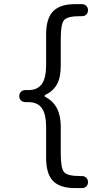

<svg xmlns="http://www.w3.org/2000/svg" viewBox="-20 -790 540 949"><path d="M105.5 -285.2Q92.8 -285.2 84 -293.5Q75.2 -301.8 75.2 -314.9Q75.2 -328.1 83.5 -336.4Q91.8 -344.7 105.5 -344.7H120.1Q165 -344.7 186.5 -374.5Q208 -404.3 208 -469.7V-620.1Q208 -699.2 242.7 -734.4Q277.3 -769.5 349.6 -769.5H384.8Q397.5 -769.5 406.2 -761.2Q415 -752.9 415 -739.7Q415 -726.6 406.7 -718.3Q398.4 -710 384.8 -710H375Q313.5 -710 296.9 -690.9Q280.3 -671.9 280.3 -599.6V-464.8Q280.3 -407.2 261.7 -373.5Q243.2 -339.8 203.1 -320.3Q197.3 -316.4 203.1 -311.5Q280.3 -272.5 280.3 -165V-30.3Q280.3 42 296.9 61Q313.5 80.1 375 80.1H384.8Q397.5 80.1 406.2 88.4Q415 96.7 415 109.9Q415 123 406.7 131.3Q398.4 139.6 384.8 139.6H349.6Q276.4 139.6 242.2 104.5Q208 69.3 208 -9.8V-160.2Q208 -226.6 186.5 -255.9Q165 -285.2 120.1 -285.2Z"/></svg>

Font: Rounded Mgen+ 2m regular
Style: Regular
Weight: 400
Designer: [Source Han Sans]
Ryoko NISHIZUKA  (kana & ideographs); Paul D. Hunt (Latin, Greek & Cyrillic); Wenlong ZHANG  (bopomofo
Version: Version 1.059.20150602